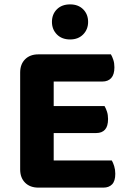

<svg xmlns="http://www.w3.org/2000/svg" viewBox="-20 -854 587 876"><path d="M155 2Q117 2 94.5 -20.5Q72 -43 72 -81V-523Q72 -561 94.5 -583.5Q117 -606 155 -606H486Q492 -596 497 -581Q502 -566 502 -547Q502 -514 487.5 -498Q473 -482 447 -482H225V-370H457Q463 -360 468 -345Q473 -330 473 -311Q473 -278 459 -262.5Q445 -247 419 -247H225V-122H490Q496 -112 501 -96Q506 -80 506 -61Q506 -28 491.5 -13Q477 2 452 2ZM382 -754Q382 -720 359.5 -697Q337 -674 300 -674Q262 -674 239.5 -697Q217 -720 217 -754Q217 -789 239.5 -811.5Q262 -834 300 -834Q337 -834 359.5 -811.5Q382 -789 382 -754Z"/></svg>

Font: Baloo Bhai 2
Style: Bold
Weight: 700
Designer: Supriya Tembe, Noopur Datye and Ek Type
Foundry: Ek Type
Version: Version 1.640;PS 1.000;hotconv 16.6.51;makeotf.lib2.5.65220;